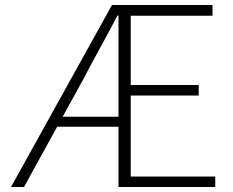

<svg xmlns="http://www.w3.org/2000/svg" viewBox="-20 -748 932 768"><path d="M24 0 428 -728H830V-685H503V-408H775V-366H503V-42H841V0H454V-686H450Q417 -623 381.5 -558.5Q346 -494 312 -429L76 0ZM187 -241V-281H491V-241Z"/></svg>

Font: Noto Sans JP ExtraLight
Style: Regular
Weight: 250
Designer: Ryoko NISHIZUKA  (kana, bopomofo & ideographs); Paul D. Hunt (Latin, Greek & Cyrillic); Sandoll Communications , Soo-you
Foundry: Adobe
Version: Version 2.004-H2;hotconv 1.0.118;makeotfexe 2.5.65603